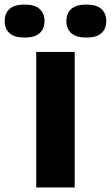

<svg xmlns="http://www.w3.org/2000/svg" viewBox="-86 -823 486 843"><path d="M73 0V-595H242V0ZM293 -658Q249 -658 227.2 -677.2Q205.5 -696.5 205.5 -730.5Q205.5 -764.5 227.2 -783.8Q249 -803 293 -803Q337.5 -803 359 -783.8Q380.5 -764.5 380.5 -730.5Q380.5 -696.5 359 -677.2Q337.5 -658 293 -658ZM22 -658Q-22.5 -658 -44 -677.2Q-65.5 -696.5 -65.5 -730.5Q-65.5 -764.5 -44 -783.8Q-22.5 -803 22 -803Q66 -803 87.8 -783.8Q109.5 -764.5 109.5 -730.5Q109.5 -696.5 87.8 -677.2Q66 -658 22 -658Z"/></svg>

Font: Encode Sans SC SemiExpanded
Style: Bold
Weight: 700
Width: 6
Designer: Multiple Designers
Foundry: Impallari Type
Version: Version 3.002